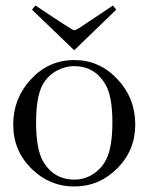

<svg xmlns="http://www.w3.org/2000/svg" viewBox="-20 -666 540 697"><path d="M96 -631 109 -646Q243 -556 249 -556Q255 -556 271 -566.5Q287 -577 390 -646L402 -631L250 -484H249ZM250 -448Q341 -448 406 -379Q471 -310 471 -214Q471 -120 405.5 -54.5Q340 11 249 11Q160 11 94 -54Q28 -119 28 -214Q28 -309 92.5 -378.5Q157 -448 250 -448ZM111 -222Q111 -125 136 -81Q175 -14 250 -14Q287 -14 318 -34Q349 -54 366 -88Q388 -132 388 -222Q388 -318 362 -361Q323 -426 249 -426Q217 -426 185.5 -409Q154 -392 135 -359Q111 -315 111 -222Z"/></svg>

Font: CMU Serif
Style: Roman
Weight: 500
Version: Version 0.7.0